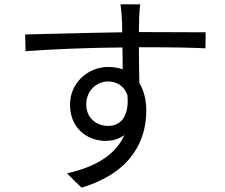

<svg xmlns="http://www.w3.org/2000/svg" viewBox="-20 -812 1040 886"><path d="M627 -792H536C537 -784 541 -755 542 -729C543 -715 544 -691 544 -663C395 -661 207 -655 96 -653L98 -576C223 -585 393 -592 545 -593C546 -558 546 -522 546 -492C526 -499 504 -503 479 -503C384 -503 303 -428 303 -329C303 -220 383 -162 467 -162C501 -162 530 -171 554 -189C514 -98 422 -42 289 -12L356 54C589 -16 655 -166 655 -301C655 -351 644 -395 623 -429C622 -475 621 -537 621 -594C626 -594 630 -594 635 -594C781 -594 872 -592 928 -589L929 -663C881 -663 758 -664 636 -664C631 -664 626 -664 621 -664C621 -691 622 -714 622 -729C623 -742 625 -781 627 -792ZM378 -330C378 -395 427 -436 479 -436C518 -436 552 -417 568 -373C577 -278 539 -231 480 -231C424 -231 378 -268 378 -330Z"/></svg>

Font: Source Han Sans TC
Style: Regular
Weight: 400
Designer: Ryoko NISHIZUKA 西塚涼子 (kana, bopomofo & ideographs); Paul D. Hunt (Latin, Greek & Cyrillic); Sandoll Communications 산돌커뮤니
Foundry: Adobe
Version: Version 2.002;hotconv 1.0.116;makeotfexe 2.5.65601